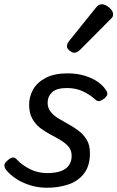

<svg xmlns="http://www.w3.org/2000/svg" viewBox="-24 -864 552 903"><path d="M197 19Q156 19 118.5 7.5Q81 -4 51.5 -23.5Q22 -43 3 -67Q-3 -76 -3.5 -86Q-4 -96 11 -109Q24 -121 35 -123Q46 -125 56 -113Q79 -88 116 -69Q153 -50 198 -50Q236 -50 261.5 -59Q287 -68 300 -86.5Q313 -105 313 -131Q313 -157 298.5 -174Q284 -191 261.5 -204.5Q239 -218 213 -231.5Q187 -245 164.5 -262.5Q142 -280 127.5 -306.5Q113 -333 113 -372Q113 -409 131.5 -442.5Q150 -476 190.5 -497.5Q231 -519 293 -519Q338 -519 374 -508Q410 -497 434.5 -480Q459 -463 471 -445Q481 -432 481 -422.5Q481 -413 467 -401Q455 -392 445 -389Q435 -386 424 -396Q400 -418 367 -434Q334 -450 291 -450Q242 -450 221 -430Q200 -410 200 -381Q200 -356 214.5 -338Q229 -320 251.5 -306.5Q274 -293 299.5 -279Q325 -265 347.5 -247.5Q370 -230 384.5 -205.5Q399 -181 399 -143Q399 -85 372 -49Q345 -13 299 3Q253 19 197 19ZM325 -616Q316 -616 303.5 -625.5Q291 -635 291 -646Q291 -653 293.5 -659Q296 -665 301 -671L424 -824Q433 -836 440 -840Q447 -844 455 -844Q465 -844 477.5 -837Q490 -830 499 -819Q508 -808 508 -796Q508 -788 504.5 -783Q501 -778 495 -773L354 -631Q339 -616 325 -616Z"/></svg>

Font: Playwrite DK Loopet
Style: Regular
Weight: 400
Designer: Veronika Burian, José Scaglione
Foundry: TypeTogether
Version: Version 1.002